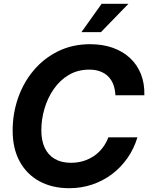

<svg xmlns="http://www.w3.org/2000/svg" viewBox="-20 -969 772 1000"><path d="M340.8 11.2Q252 11.2 185.5 -24.9Q119.1 -61 82.5 -128.2Q45.9 -195.3 45.9 -289.1Q45.9 -377.9 74.2 -459Q102.5 -540 155.8 -603Q209 -666 283.4 -702.4Q357.9 -738.8 449.7 -738.8Q513.7 -738.8 566.2 -720.5Q618.7 -702.1 656.2 -667.7Q693.8 -633.3 713.6 -584.2Q733.4 -535.2 731.9 -472.7H581.1Q579.6 -504.4 570.1 -529.3Q560.5 -554.2 543 -571.3Q525.4 -588.4 501 -597.4Q476.6 -606.4 445.3 -606.4Q384.8 -606.4 338.1 -578.6Q291.5 -550.8 259.8 -504.9Q228 -459 211.7 -403.1Q195.3 -347.2 195.3 -290.5Q195.3 -236.8 213.1 -199Q231 -161.1 265.6 -141.1Q300.3 -121.1 349.6 -121.1Q383.3 -121.1 413.3 -130.1Q443.4 -139.2 468.8 -156.2Q494.1 -173.3 513.4 -198Q532.7 -222.7 544.4 -253.9H695.8Q678.2 -195.3 644.5 -146.7Q610.8 -98.1 564.2 -62.7Q517.6 -27.3 460.9 -8.1Q404.3 11.2 340.8 11.2ZM404.3 -801.8 509.3 -949.2H648.9L505.9 -801.8Z"/></svg>

Font: Inter 28pt
Style: Bold Italic
Weight: 700
Italic angle: -9.3988°
Designer: Rasmus Andersson
Foundry: rsms
Version: Version 4.001;git-66647c0bb